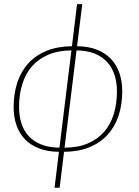

<svg xmlns="http://www.w3.org/2000/svg" viewBox="-20 -723 666 922"><path d="M290 -14Q354 -14 401.2 -34Q448.5 -54 479.8 -89.8Q511 -125.5 526.2 -175Q541.5 -224.5 541.5 -284.5Q541.5 -327 530 -363Q518.5 -399 494.5 -425Q470.5 -451 434 -465.8Q397.5 -480.5 347.5 -481ZM323 -481Q259 -480.5 211.8 -460.2Q164.5 -440 133.2 -404Q102 -368 86.8 -318.2Q71.5 -268.5 71.5 -209.5Q71.5 -166 83 -130.2Q94.5 -94.5 118.5 -68.8Q142.5 -43 179 -28.8Q215.5 -14.5 265.5 -14ZM350 -501Q404.5 -500.5 445.2 -484.5Q486 -468.5 513 -440Q540 -411.5 553.5 -372Q567 -332.5 567 -285Q567 -219.5 549 -166.2Q531 -113 495.8 -74.8Q460.5 -36.5 408.2 -15.5Q356 5.5 287.5 6L266.5 178.5H242L263 6Q208.5 5.5 167.8 -10.2Q127 -26 99.8 -54.2Q72.5 -82.5 59 -121.8Q45.5 -161 45.5 -209Q45.5 -274 63.5 -327.8Q81.5 -381.5 116.8 -419.8Q152 -458 204.5 -479.2Q257 -500.5 325.5 -501L350 -703H375Z"/></svg>

Font: Lato ExtraLight
Style: Italic
Weight: 275
Italic angle: -7°
Designer: Lukasz Dziedzic with Adam Twardoch and Botio Nikoltchev
Foundry: tyPoland Lukasz Dziedzic
Version: Version 2.015; 2015-08-06; http://www.latofonts.com/